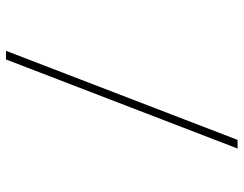

<svg xmlns="http://www.w3.org/2000/svg" viewBox="-106 -645 812 640"><g transform="rotate(90 300.0 -325.0)"><path d="M178.2 61H149.4L446.3 -710.9H475.1Z"/></g></svg>

Font: TypoPRO Roboto Mono
Style: Regular
Weight: 250
Designer: Google
Version: Version 2.000986; 2015; ttfautohint (v1.3)